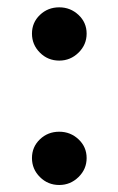

<svg xmlns="http://www.w3.org/2000/svg" viewBox="-20 -512 330 537"><path d="M69.4 -418Q69.4 -386.9 91.7 -364.7Q113.9 -342.5 145.7 -342.5Q176.9 -342.5 199.6 -364.7Q222.3 -386.9 222.3 -418Q222.3 -449 199.6 -470.3Q176.9 -491.5 145.7 -491.5Q113.9 -491.5 91.7 -470.3Q69.4 -449 69.4 -418ZM69.4 -70Q69.4 -38.9 91.7 -16.8Q113.9 5.4 145.7 5.4Q176.9 5.4 199.6 -16.8Q222.3 -38.9 222.3 -70Q222.3 -101.1 199.6 -122.4Q176.9 -143.6 145.7 -143.6Q113.9 -143.6 91.7 -122.4Q69.4 -101.1 69.4 -70Z"/></svg>

Font: Estedad VF
Style: Regular
Weight: 100
Designer: Amin Abedi
Version: Version 7.3